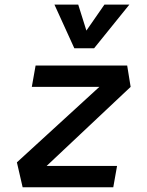

<svg xmlns="http://www.w3.org/2000/svg" viewBox="-20 -796 626 816"><path d="M535.2 -426.8 178.2 -90.8H477.5L461.4 0H76.2L51.8 -106L402.3 -426.8H115.2L131.3 -517.6H520.5ZM295.9 -590.8 211.4 -776.4H312.5L347.2 -666L423.8 -776.4H529.8L379.9 -590.8Z"/></svg>

Font: Cascadia Mono PL
Style: Italic
Weight: 400
Italic angle: -10°
Monospace: yes
Designer: Aaron Bell
Foundry: Saja Typeworks
Version: Version 2404.023; ttfautohint (v1.8.4)